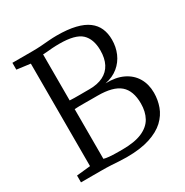

<svg xmlns="http://www.w3.org/2000/svg" viewBox="-173 -890 996 1035"><g transform="rotate(-30 325.0 -372.5)"><path d="M125 -51.5V-689.5L41 -700.5V-743H166Q196 -743 222 -745Q248 -747 272.2 -749Q296.5 -751 321.5 -751Q388.5 -751 436 -739.5Q483.5 -728 512.5 -706.2Q541.5 -684.5 555 -653.5Q568.5 -622.5 568.5 -583Q568.5 -538 551.8 -499Q535 -460 502 -432.8Q469 -405.5 420.5 -396Q484 -398 529 -376.5Q574 -355 597.8 -315Q621.5 -275 621.5 -222Q621.5 -178 606.8 -137.2Q592 -96.5 557.8 -64.2Q523.5 -32 465.2 -13Q407 6 320.5 6Q296.5 6 274.5 4.5Q252.5 3 226.2 1.5Q200 0 162 0H39V-42.5ZM207 -413Q218.5 -412.5 235.5 -412Q252.5 -411.5 270.5 -411.8Q288.5 -412 304.5 -412Q320.5 -412 330 -412Q380.5 -412 415.2 -429.5Q450 -447 467.8 -481Q485.5 -515 485.5 -564Q485.5 -634.5 448 -670Q410.5 -705.5 311 -705.5Q286.5 -705.5 266.8 -704Q247 -702.5 232 -701Q217 -699.5 207 -699.5ZM207 -49.5Q220 -45.5 240 -43.8Q260 -42 281.2 -41.8Q302.5 -41.5 320 -41.5Q397.5 -41.5 444 -61.8Q490.5 -82 511 -119Q531.5 -156 531.5 -207Q531.5 -286.5 489 -323.2Q446.5 -360 350 -360Q336.5 -360 317 -360Q297.5 -360 276.2 -360.2Q255 -360.5 236.8 -360.2Q218.5 -360 207 -359Z"/></g></svg>

Font: Merriweather 20pt Light
Style: Regular
Weight: 300
Version: Version 2.100